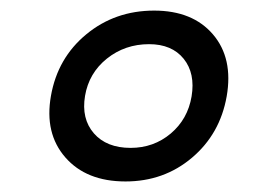

<svg xmlns="http://www.w3.org/2000/svg" viewBox="-20 -528 528 366"><path d="M273.9 -507.8Q347.2 -507.8 386 -462.4Q424.8 -417 412.1 -344.2Q399.4 -272.5 345.9 -227.3Q292.5 -182.1 219.2 -182.1Q144.5 -182.1 104.5 -228Q64.5 -273.9 77.1 -345.2Q89.8 -417.5 144.5 -462.6Q199.2 -507.8 273.9 -507.8ZM264.2 -443.8Q218.3 -443.8 183.8 -416.3Q149.4 -388.7 142.1 -345.2Q134.8 -301.8 158.9 -273.9Q183.1 -246.1 229 -246.1Q272.9 -246.1 305.4 -273.4Q337.9 -300.8 345.2 -344.2Q352.5 -388.2 330.1 -416Q307.6 -443.8 264.2 -443.8Z"/></svg>

Font: SVN-Poppins Medium
Style: Italic
Weight: 500
Italic angle: -10°
Designer: Ninad Kale (Devanagari), Jonny Pinhorn (Latin)
Foundry: Indian Type Foundry
Version: Version 3.002 2017